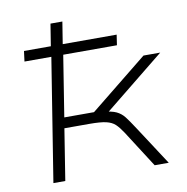

<svg xmlns="http://www.w3.org/2000/svg" viewBox="-79 -782 838 859"><g transform="rotate(-10 340.0 -352.5)"><path d="M95 0 184 -558H62L68 -605H190L206 -705H260L244 -605H489L482 -558H238L194 -281H329L591 -492H667L377 -258L366 -276Q408 -272 429 -262Q450 -252 464.5 -233.5Q479 -215 503 -178L619 0H555L448 -167Q431 -193 416 -207Q401 -221 375.5 -227Q350 -233 299 -233H186L149 0Z"/></g></svg>

Font: Nunito Sans 7pt Expanded ExtraLight
Style: Italic
Weight: 250
Width: 7
Italic angle: -9°
Designer: Vernon Adams
Foundry: Vernon Adams
Version: Version 3.101;gftools[0.9.27]